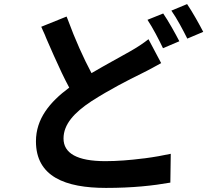

<svg xmlns="http://www.w3.org/2000/svg" viewBox="-20 -862 1040 940"><path d="M975 -706C957 -741 922 -804 896 -842L819 -810C846 -772 876 -715 897 -673L975 -706ZM858 -660C839 -697 804 -760 779 -796L702 -765C728 -726 758 -668 778 -626L858 -660ZM814 32 816 -109C779 -101 735 -93 689 -87L679 -86C618 -78 553 -73 496 -73C357 -73 291 -112 291 -184C291 -254 344 -311 427 -366C519 -425 608 -470 671 -501C691 -511 709 -520 727 -530L736 -535C747 -541 757 -547 769 -553L707 -670C680 -649 653 -631 616 -610C569 -583 501 -547 428 -504C389 -577 348 -668 312 -766L308 -776C307 -778 307 -779 306 -781L182 -731C188 -718 193 -705 199 -693L203 -683C204 -681 204 -680 205 -678L211 -664C221 -642 230 -620 240 -598L244 -589C269 -533 294 -479 319 -433C223 -362 156 -280 156 -170C156 3 300 58 499 58C629 58 729 47 814 32Z"/></svg>

Font: Glow Sans TC Normal
Style: Bold
Weight: 700
Designer: Ryoko NISHIZUKA (kana, bopomofo & ideographs); Paul D. Hunt (Latin, Greek & Cyrillic); Sandoll Communications, Soo-young
Version: Version 0.93